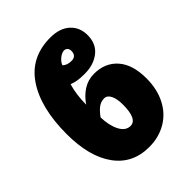

<svg xmlns="http://www.w3.org/2000/svg" viewBox="-219 -882 1009 1009"><g transform="rotate(-45 286.0 -377.5)"><path d="M217 -382Q243 -421 279.5 -444.5Q316 -468 361 -468Q442 -468 490.5 -413.5Q539 -359 539 -256Q539 -176 508 -115.5Q477 -55 421 -22.5Q365 10 294 10Q171 10 103 -84Q35 -178 35 -345Q35 -540 111 -652.5Q187 -765 333 -765Q402 -765 441.5 -729.5Q481 -694 481 -635Q481 -571 437 -536.5Q393 -502 327 -502Q295 -502 276 -505Q257 -508 235 -516Q217 -455 217 -382ZM275 -617Q292 -599 326 -599Q343 -599 352.5 -608.5Q362 -618 362 -636Q362 -651 354.5 -658.5Q347 -666 336 -666Q320 -666 301 -651Q282 -636 275 -617ZM354 -246Q354 -289 341.5 -314Q329 -339 307 -339Q282 -339 262 -323.5Q242 -308 223 -281Q225 -219 246 -178.5Q267 -138 303 -138Q354 -138 354 -246Z"/></g></svg>

Font: Noto Sans Display Black Narrow
Style: Regular
Weight: 900
Width: 4
Designer: Monotype Design team
Foundry: Monotype Imaging Inc.
Version: Version 1.000